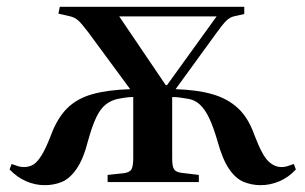

<svg xmlns="http://www.w3.org/2000/svg" viewBox="-20 -533 894 562"><path d="M111 9Q83 9 56.5 -2.5Q30 -14 8 -37L14 -53Q25 -49 33 -46.5Q41 -44 50 -44Q65 -44 77 -51Q89 -58 101.5 -78Q114 -98 129 -137Q148 -188 177 -216.5Q206 -245 251 -257.5Q296 -270 361 -272L238 -439Q220 -463 209 -473Q198 -483 182 -486L151 -493L155 -513H695V-492L668 -486Q653 -483 642 -472Q631 -461 611 -433L494 -272Q558 -270 602.5 -257Q647 -244 677 -216Q707 -188 725 -137Q747 -79 765 -61.5Q783 -44 804 -44Q813 -44 821 -46.5Q829 -49 840 -53L846 -37Q825 -14 798 -2.5Q771 9 743 9Q717 9 693.5 -0.5Q670 -10 650.5 -38.5Q631 -67 616 -122Q604 -163 592 -188Q580 -213 565 -227Q550 -241 529 -244Q517 -246 506.5 -247.5Q496 -249 484 -249V-69Q484 -46 489.5 -37.5Q495 -29 512 -27L562 -21V0H295V-21L342 -26Q359 -28 364.5 -37Q370 -46 370 -70V-249Q358 -249 348.5 -247.5Q339 -246 327 -244Q306 -240 290 -227.5Q274 -215 262 -190Q250 -165 238 -122Q224 -67 204 -38.5Q184 -10 161 -0.5Q138 9 111 9ZM465 -284H469L614 -485H329Z"/></svg>

Font: Literata 60pt Medium
Style: Regular
Weight: 500
Designer: Latin by Veronika Burian and Jose Scaglione. Greek by Irene Vlachou. Cyrillic by Vera Evstafieva.
Foundry: TypeTogether
Version: Version 3.103;gftools[0.9.29]